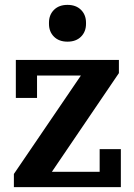

<svg xmlns="http://www.w3.org/2000/svg" viewBox="-20 -768 552 788"><path d="M37 -54 312 -458H132V-366H45V-522H468V-468L193 -63H389V-156H476V0H37ZM257 -597Q222 -597 201.5 -617.5Q181 -638 181 -670V-675Q181 -707 201.5 -727.5Q222 -748 257 -748Q292 -748 312.5 -727.5Q333 -707 333 -675V-670Q333 -638 312.5 -617.5Q292 -597 257 -597Z"/></svg>

Font: IBM Plex Serif SemiBold
Style: Regular
Weight: 600
Designer: Mike Abbink, Paul van der Laan, Pieter van Rosmalen
Foundry: Bold Monday
Version: Version 2.5